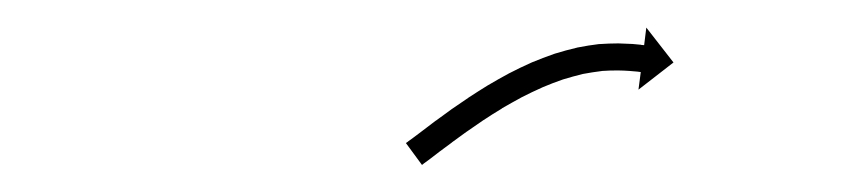

<svg xmlns="http://www.w3.org/2000/svg" viewBox="-20 -598 628 142"><path d="M281.8 -493.3C281.2 -492.9 280.7 -492.5 280.2 -492.2L292.1 -476C292.6 -476.4 293.1 -476.8 293.6 -477.2L293.6 -477.2L293.6 -477.2C295.1 -478.3 296.6 -479.4 298.1 -480.5L298.1 -480.5L298.1 -480.5C300.4 -482.3 302.7 -484 305 -485.8C308.1 -488.1 311.1 -490.4 314.2 -492.6L314.1 -492.6L314.1 -492.6C317.8 -495.3 321.4 -497.9 325.1 -500.6C325.1 -500.6 325.1 -500.6 325.1 -500.5C325 -500.5 325 -500.5 325 -500.5C329.2 -503.4 333.3 -506.3 337.6 -509.2C337.6 -509.2 337.5 -509.1 337.5 -509.1C337.5 -509.1 337.5 -509.1 337.5 -509.1C342 -512.1 346.6 -515 351.3 -517.8C351.3 -517.8 351.2 -517.8 351.2 -517.8C351.2 -517.8 351.1 -517.8 351.1 -517.8C356 -520.6 360.9 -523.4 365.9 -526.1C365.9 -526.1 365.9 -526.1 365.8 -526.1C365.8 -526 365.7 -526 365.7 -526C370.8 -528.6 376 -531.1 381.2 -533.4C381.2 -533.4 381.1 -533.4 381 -533.4C381 -533.3 380.9 -533.3 380.9 -533.3C386.1 -535.5 391.3 -537.5 396.5 -539.3C396.5 -539.3 396.5 -539.3 396.4 -539.2C396.3 -539.2 396.2 -539.2 396.2 -539.2C401.3 -540.7 406.4 -542.2 411.5 -543.4C411.5 -543.4 411.4 -543.3 411.3 -543.3C411.2 -543.3 411.1 -543.3 411.1 -543.3C415.8 -544.2 420.6 -544.9 425.3 -545.5C425.3 -545.5 425.2 -545.5 425.1 -545.5C425 -545.5 424.9 -545.5 424.9 -545.5C429 -545.8 433 -545.9 437.1 -545.9C437.1 -545.9 437 -545.9 437 -545.9C436.9 -545.9 436.8 -545.9 436.8 -545.9C439.9 -545.9 443 -545.7 446.1 -545.5C446.1 -545.5 446 -545.5 446 -545.5C446 -545.5 445.9 -545.5 445.9 -545.5C447.9 -545.4 449.9 -545.2 451.8 -545C451.8 -545 451.8 -545 451.8 -545C451.8 -545 451.7 -545 451.7 -545C452.5 -544.9 453.2 -544.8 453.9 -544.7L452.2 -531.7L478.1 -551.8L458 -577.6L456.4 -564.6C455.6 -564.7 454.9 -564.8 454.1 -564.8C454.1 -564.8 454.1 -564.8 454.1 -564.9C454.1 -564.9 454 -564.9 454 -564.9C451.9 -565.1 449.7 -565.3 447.6 -565.5C447.6 -565.5 447.5 -565.5 447.5 -565.5C447.5 -565.5 447.4 -565.5 447.4 -565.5C444.1 -565.7 440.7 -565.8 437.4 -565.9C437.4 -565.9 437.3 -565.9 437.2 -565.9C437.2 -565.9 437.1 -565.9 437.1 -565.9C432.5 -565.9 428 -565.7 423.4 -565.4C423.4 -565.4 423.3 -565.4 423.2 -565.4C423.1 -565.4 423 -565.4 423 -565.4C417.8 -564.8 412.5 -563.9 407.3 -562.9C407.3 -562.9 407.2 -562.9 407.1 -562.9C407 -562.9 406.9 -562.8 406.9 -562.8C401.3 -561.5 395.8 -560 390.3 -558.3C390.3 -558.3 390.2 -558.3 390.1 -558.2C390.1 -558.2 390 -558.2 390 -558.2C384.3 -556.2 378.7 -554.1 373.2 -551.8C373.2 -551.8 373.1 -551.7 373.1 -551.7C373 -551.7 373 -551.7 373 -551.7C367.4 -549.2 362 -546.6 356.6 -543.8C356.6 -543.8 356.6 -543.8 356.5 -543.8C356.5 -543.7 356.4 -543.7 356.4 -543.7C351.2 -540.9 346.1 -538 341 -535C341 -535 340.9 -535 340.9 -534.9C340.8 -534.9 340.8 -534.9 340.8 -534.9C336 -531.9 331.2 -528.9 326.5 -525.8C326.5 -525.8 326.5 -525.8 326.4 -525.8C326.4 -525.8 326.4 -525.7 326.4 -525.7C322.1 -522.8 317.8 -519.9 313.5 -516.9C313.5 -516.9 313.5 -516.9 313.5 -516.8C313.5 -516.8 313.4 -516.8 313.4 -516.8C309.7 -514.1 306 -511.4 302.3 -508.7L302.2 -508.7L302.2 -508.7C299.1 -506.4 296.1 -504.1 293 -501.7C290.7 -500 288.4 -498.3 286.1 -496.5L286.1 -496.5L286.1 -496.5C284.6 -495.4 283.2 -494.4 281.7 -493.3L281.7 -493.3Z"/></svg>

Font: FRB American Cursive Just Arrows Semibold
Style: Italic
Weight: 600
Italic angle: -25°
Version: Version 2.0;Modular Font Editor K font №1